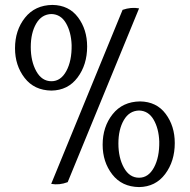

<svg xmlns="http://www.w3.org/2000/svg" viewBox="-20 -740 772 780"><path d="M193 -720Q260 -719 297 -669.5Q334 -620 334 -551Q334 -477 295 -425Q256 -373 189 -372Q119 -373 80 -423.5Q41 -474 41 -544Q41 -617 81.5 -668Q122 -719 193 -720ZM271 -557Q269 -610 248 -646Q227 -682 189 -683Q149 -682 127 -644Q105 -606 105 -549Q105 -491 127.5 -450.5Q150 -410 189 -410Q227 -410 249.5 -451.5Q272 -493 271 -557ZM545 -706 255 0Q221 13 188 7L478 -700Q513 -712 545 -706ZM549 -328Q616 -327 653 -277.5Q690 -228 690 -159Q690 -85 651 -33Q612 19 545 20Q475 19 436 -31.5Q397 -82 397 -152Q397 -225 437.5 -276Q478 -327 549 -328ZM627 -165Q625 -218 604 -254Q583 -290 545 -291Q505 -290 483 -252Q461 -214 461 -157Q461 -99 483.5 -58.5Q506 -18 545 -18Q583 -18 605.5 -59.5Q628 -101 627 -165Z"/></svg>

Font: Alike
Style: Regular
Weight: 400
Designer: Cyreal (www.cyreal.org)
Foundry: Cyreal (www.cyreal.org)
Version: Version 1.212